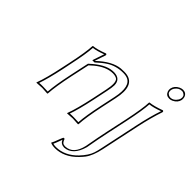

<svg xmlns="http://www.w3.org/2000/svg" viewBox="-206 -811 1213 1213"><g transform="rotate(45 401.0 -204.0)"><path d="M578.6 63Q579.6 58.6 582 44.4Q592.8 -18.1 609.4 -96.2L639.2 -234.9Q665 -357.9 666.5 -411.1L668.9 -414.1Q703.1 -417 763.2 -439Q771 -437 770 -429.2Q743.7 -352.1 722.2 -251L668.5 2Q652.8 75.7 624.5 112.8Q613.8 127 597.2 144Q530.8 212.4 449.7 212.9Q421.9 212.4 409.2 205.1V202.1Q415.5 193.8 432.6 147Q437 135.3 440.9 127.9L451.2 127Q459.5 151.4 470.7 156.2Q478.5 158.7 488.3 159.2Q557.6 157.2 578.6 63ZM699.2 -569.8Q705.6 -600.1 737.3 -615.2Q749.5 -620.6 761.2 -621.1Q790.5 -621.1 799.8 -593.8Q803.2 -581.5 801.3 -569.8Q794.9 -539.6 762.7 -524.4Q750.5 -519 739.3 -519Q710 -519 700.7 -545.9Q696.8 -558.1 699.2 -569.8ZM476.1 -180.2Q451.2 -63 448.2 0L445.3 2.9Q443.4 2.9 397.9 0L348.6 2.9L348.1 0Q371.1 -61.5 396.5 -180.2L417 -277.8Q433.1 -353.5 412.1 -371.1Q399.4 -380.4 376 -380.9Q316.9 -380.9 255.4 -330.1Q242.7 -319.3 229.5 -307.1L202.1 -180.2Q178.2 -66.9 173.8 0L171.4 2.9Q169.4 2.9 124 0L74.2 2.9V0Q98.1 -64.5 122.1 -180.2L133.8 -234.9Q159.2 -355 161.6 -411.1L164.1 -414.1Q195.8 -416.5 250 -437Q253.4 -438.5 255.4 -439Q263.2 -437 262.2 -429.2L237.8 -356.9H239.7Q318.8 -431.2 389.2 -438Q402.3 -439 418.5 -439Q519 -439 503.9 -316.9Q501.5 -299.8 497.6 -280.8ZM588.4 64.9Q560.5 164.1 488.3 168.9Q457 168 445.8 141.6Q443.4 147.9 438.5 161.6Q429.2 187.5 422.9 199.7Q435.5 203.1 449.7 203.1Q527.8 202.1 590.3 137.2Q631.8 93.8 645 54.2Q651.9 33.7 658.7 0L712.4 -252.9Q733.9 -354 758.8 -426.8Q709 -408.2 676.3 -404.8Q673.3 -349.6 648.9 -232.9L619.1 -93.8Q602.5 -15.6 591.8 45.9Q589.4 60.5 588.4 64.9ZM709 -567.9Q703.6 -542.5 725.1 -532.2Q729 -530.8 732.4 -529.8Q736.3 -529.3 739.3 -528.8Q766.1 -528.8 784.2 -556.2Q789.6 -564.5 791.5 -572.3Q796.9 -597.7 774.9 -607.9Q771 -609.4 767.6 -610.4Q763.7 -610.8 761.2 -610.8Q734.4 -610.8 715.8 -584Q710.9 -575.7 709 -567.9ZM466.3 -182.1 487.8 -283.2Q513.2 -402.8 454.1 -423.8Q448.2 -425.8 443.8 -426.8Q431.6 -429.2 418.5 -429.2Q356.4 -429.2 308.6 -398.9Q279.3 -380.4 246.6 -349.6L243.7 -347.2H224.1L228 -359.9Q239.7 -397 250.5 -426.8Q201.2 -408.2 171.4 -404.8Q168.5 -347.2 143.6 -232.9L132.3 -177.7Q108.9 -67.9 87.9 -8.8Q104.5 -10.3 124 -9.8Q147.9 -9.8 164.6 -8.3Q169.4 -73.7 192.4 -182.1L220.2 -312L222.7 -314.5Q298.8 -386.2 362.3 -390.6Q369.6 -391.1 376 -391.1Q434.1 -389.2 435.1 -334Q434.6 -312 426.8 -275.9L406.2 -177.7Q382.3 -64.9 361.8 -8.8Q378.9 -10.3 397.9 -9.8Q421.9 -9.8 438.5 -8.3Q442.4 -69.8 466.3 -182.1Z"/></g></svg>

Font: Linux Biolinum Outline O
Style: Italic
Weight: 400
Italic angle: -12°
Designer: Philipp H. Poll
Foundry: Philipp H. Poll
Version: Version 0.6.2